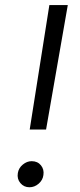

<svg xmlns="http://www.w3.org/2000/svg" viewBox="-20 -748 322 773"><path d="M99.6 -226.6 178.7 -727.5H252.9L165.5 -226.6ZM98.6 5.9Q76.2 5.9 62 -11Q47.9 -27.8 51.8 -51.3Q55.2 -71.8 71.8 -85.4Q88.4 -99.1 107.4 -99.1Q131.3 -99.1 144.8 -82.5Q158.2 -65.9 154.8 -43.5Q152.3 -22.9 135.7 -8.5Q119.1 5.9 98.6 5.9Z"/></svg>

Font: Inter Light
Style: Italic
Weight: 300
Italic angle: -9.3988°
Designer: Rasmus Andersson
Foundry: rsms
Version: Version 4.001;git-66647c0bb